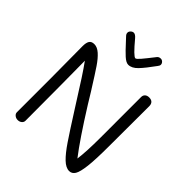

<svg xmlns="http://www.w3.org/2000/svg" viewBox="-250 -1096 1238 1238"><g transform="rotate(45 369.0 -476.5)"><path d="M658 -673 657 -308Q657 -187 649.5 -123Q642 -59 627.5 -35.5Q613 -12 588 -12Q558 -12 525 -43.5Q492 -75 451 -135.5Q410 -196 332 -319Q259 -435 221.5 -492.5Q184 -550 157 -587Q157 -519 158 -478L159 -345L160 -42Q160 -29 149 -19.5Q138 -10 121 -10Q105 -10 93.5 -19.5Q82 -29 82 -42V-346Q82 -441 81 -494L80 -643Q80 -675 90 -690.5Q100 -706 125 -706Q152 -706 179 -682Q206 -658 234.5 -616Q263 -574 318 -486Q310 -500 371 -400Q495 -202 569 -107Q579 -180 579 -309V-678Q579 -694 589.5 -703.5Q600 -713 618 -713Q638 -713 648 -702.5Q658 -692 658 -673ZM522 -915Q522 -910 519.5 -905Q517 -900 513 -895Q467 -831 436 -798.5Q405 -766 373 -766Q353 -766 325.5 -791Q298 -816 260 -858L233 -887Q223 -897 223 -909Q223 -920 232.5 -929Q242 -938 253 -938Q267 -938 284 -918Q359 -828 376 -828Q384 -828 405 -852.5Q426 -877 468 -931Q477 -943 494 -943Q505 -943 513.5 -934.5Q522 -926 522 -915Z"/></g></svg>

Font: Mali
Style: Regular
Weight: 400
Version: Version 1.000; ttfautohint (v1.6)